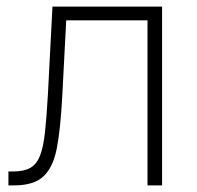

<svg xmlns="http://www.w3.org/2000/svg" viewBox="-20 -559 593 579"><path d="M5.4 0V-42H20Q52.2 -42 71.3 -52.7Q90.3 -63.5 100.6 -89.4Q110.8 -115.2 115.7 -160.6Q120.6 -206.1 124.5 -274.9L138.2 -539.1H468.8V0H424.8V-497.6H179.7L167.5 -264.2Q162.6 -173.3 151.9 -114.7Q141.1 -56.2 112.1 -28.1Q83 0 23.4 0Z"/></svg>

Font: Inter 18pt ExtraLight
Style: Regular
Weight: 250
Designer: Rasmus Andersson
Foundry: rsms
Version: Version 4.001;git-66647c0bb